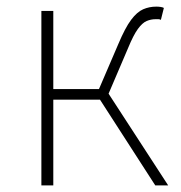

<svg xmlns="http://www.w3.org/2000/svg" viewBox="-20 -560 548 580"><path d="M105 0V-527H141V-291H279L337 -426Q358 -476 376 -500Q394 -524 412.5 -532Q431 -540 452 -540Q459 -540 465.5 -539Q472 -538 475 -536L466 -500Q462 -502 459 -502Q456 -502 450 -502Q436 -502 423 -496.5Q410 -491 396.5 -472.5Q383 -454 367 -415L308 -277L488 0H449L282 -259H141V0Z"/></svg>

Font: Noto Sans HK Thin
Style: Regular
Weight: 100
Designer: Ryoko NISHIZUKA 西塚涼子 (kana, bopomofo & ideographs); Paul D. Hunt (Latin, Greek & Cyrillic); Sandoll Communications 산돌커뮤니
Foundry: Adobe
Version: Version 2.004-H2;hotconv 1.0.118;makeotfexe 2.5.65603